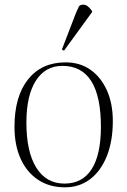

<svg xmlns="http://www.w3.org/2000/svg" viewBox="-20 -788 545 822"><path d="M258 14Q192 14 143.5 -18Q95 -50 68.5 -108Q42 -166 42 -245Q42 -375 100 -448Q158 -521 261 -521Q322 -521 367 -489.5Q412 -458 437.5 -401.5Q463 -345 463 -270Q463 -184 437.5 -120Q412 -56 366 -21Q320 14 258 14ZM256 -2Q333 -2 372.5 -64Q412 -126 412 -245Q412 -506 247 -506Q174 -506 133.5 -442.5Q93 -379 93 -263Q93 -138 135.5 -70Q178 -2 256 -2ZM254 -571 245 -576 305 -732Q313 -751 317.5 -759.5Q322 -768 337 -768Q346 -768 354.5 -762Q363 -756 374 -741V-736Z"/></svg>

Font: Literata 72pt ExtraLight
Style: Regular
Weight: 200
Designer: Latin by Veronika Burian and Jose Scaglione. Greek by Irene Vlachou. Cyrillic by Vera Evstafieva.
Foundry: TypeTogether
Version: Version 3.002